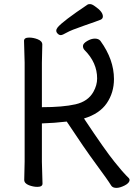

<svg xmlns="http://www.w3.org/2000/svg" viewBox="-20 -900 653 935"><path d="M481 -820Q481 -809 470 -804Q453 -797 389 -775Q325 -753 304.5 -741Q284 -729 276 -729Q268 -729 261 -736Q254 -743 254 -750.5Q254 -758 261 -767Q286 -797 407 -878Q410 -880 419 -880Q428 -880 443 -869Q481 -843 481 -820ZM187 -6Q187 10 162 10Q142 10 121 2Q98 -7 98 -24L100 -113V-595L97 -701Q97 -717 122 -717Q142 -717 163 -709Q186 -700 186 -683L184 -594V-378Q286 -378 347.5 -392Q409 -406 435 -453Q453 -485 453 -518Q453 -595 392 -656Q384 -664 384 -676Q384 -688 404 -700Q424 -712 442 -712Q460 -712 469 -701Q535 -610 535 -515Q535 -449 500 -397.5Q465 -346 389 -323Q492 -168 537.5 -112Q583 -56 593.5 -46.5Q604 -37 607.5 -32.5Q611 -28 611 -24Q611 -9 587.5 3Q564 15 547 15Q528 15 521 3Q506 -22 448 -100.5Q390 -179 305 -308Q246 -301 184 -299V-112Z"/></svg>

Font: Moon Stars Kai
Style: Bold
Weight: 700
Designer: GuiWonder
Version: Version 1.101